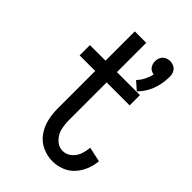

<svg xmlns="http://www.w3.org/2000/svg" viewBox="-225 -848 950 950"><g transform="rotate(45 250.0 -373.5)"><path d="M377 -532 335 -569Q366 -603 377 -650Q369 -651 361 -655Q348 -661 341.5 -674Q335 -687 335 -701.5Q335 -716 341.5 -729Q348 -742 361 -748.5Q374 -755 388 -755Q402 -755 415 -748.5Q428 -742 434.5 -729Q441 -716 441 -702Q441 -696 441 -690Q438 -594 377 -532ZM326 8Q289 8 254.5 -8Q220 -24 198.5 -54.5Q177 -85 168.5 -121Q160 -157 160 -194V-458H51V-530H160V-735H240V-530H401V-458H240V-194Q240 -165 246.5 -136.5Q253 -108 275 -86Q297 -64 326 -64Q351 -64 371.5 -81Q392 -98 400.5 -122Q409 -146 411 -172L489 -155Q486 -123 474 -93Q462 -63 440 -39Q418 -15 387.5 -3.5Q357 8 326 8Z"/></g></svg>

Font: Iosevka SS08
Style: Regular
Weight: 400
Monospace: yes
Designer: Belleve Invis
Foundry: Belleve Invis
Version: 2.1.0; ttfautohint (v1.8.2)